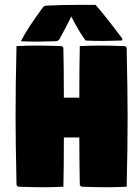

<svg xmlns="http://www.w3.org/2000/svg" viewBox="-20 -778 577 800"><path d="M44.9 -293Q44.9 -429.7 48.8 -585.9Q95.2 -588.1 134.3 -588.1Q174.6 -588.1 234.4 -585.9Q238.3 -585.9 241.2 -583Q244.1 -580.1 244.1 -576.2Q246.1 -486.6 246.1 -371.1H310.5Q310.5 -504.2 312.5 -585.9Q358.9 -588.1 397.9 -588.1Q438.2 -588.1 498 -585.9Q502 -585.9 504.9 -583Q507.8 -580.1 507.8 -576.2Q511.7 -392.6 511.7 -293Q511.7 -156.2 507.8 0Q461.4 2.2 422.4 2.2Q382.1 2.2 322.3 0Q318.4 0 315.4 -2.9Q312.5 -5.9 312.5 -9.8Q311 -74 310.5 -205.1H246.1Q246.1 -78.1 244.1 0Q197.8 2.2 158.7 2.2Q118.4 2.2 58.6 0Q54.7 0 51.8 -2.9Q48.8 -5.9 48.8 -9.8Q44.9 -193.4 44.9 -293ZM67.1 -606.2Q83.7 -638.7 105.3 -671.3Q127 -703.9 157.7 -745.8Q164.1 -754.2 172.6 -754.6Q236.8 -757.8 310.5 -757.8Q354 -757.8 378.2 -757.6Q414.1 -717.3 470.5 -642.3Q471.2 -641.4 474.2 -637.6Q477.3 -633.8 479.6 -630.7Q481.9 -627.7 484.6 -624Q487.3 -620.4 488.8 -617.6Q490.2 -614.7 490.2 -613.3Q490.2 -609.1 485.1 -609.1Q434.6 -607.4 406.5 -607.4Q373.3 -607.4 336.7 -609.1Q324.2 -626.2 312.7 -644.8Q301.3 -663.3 294.7 -675.7Q288.1 -688 277.1 -709.2Q250.2 -655.3 228.5 -616Q226.3 -611.8 221.9 -609Q217.5 -606.2 213.6 -606.2Q161.1 -604.5 134.3 -604.5Q101.6 -604.5 67.1 -606.2Z"/></svg>

Font: Digitalt
Style: Medium
Weight: 500
Designer: gluk
Foundry: gluk
Version: Version 0.60